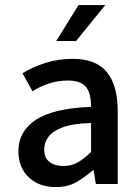

<svg xmlns="http://www.w3.org/2000/svg" viewBox="-20 -738 561 770"><path d="M203.1 12.2Q135.7 12.2 94.7 -27.6Q53.7 -67.4 53.7 -131.8Q53.7 -210.4 122.6 -256.8Q191.4 -303.2 345.2 -309.6Q345.2 -345.2 336.7 -368.4Q328.1 -391.6 308.1 -403.3Q288.1 -415 252.4 -415Q213.9 -415 178 -403.6Q142.1 -392.1 110.4 -372.1L70.3 -444.3Q109.4 -468.8 161.4 -485.4Q213.4 -502 272 -502Q365.2 -502 408.7 -448.7Q452.1 -395.5 452.1 -292.5V0H364.3L355.5 -55.2H353Q319.3 -26.9 285.6 -7.3Q252 12.2 203.1 12.2ZM234.9 -72.3Q266.6 -72.3 292 -86.9Q317.4 -101.6 345.2 -128.4V-244.6Q272 -242.7 231.2 -227.3Q190.4 -211.9 173.8 -188.7Q157.2 -165.5 157.2 -139.2Q157.2 -104.5 178.7 -88.4Q200.2 -72.3 234.9 -72.3ZM205.6 -573.7 294.9 -717.8H402.3L285.2 -573.7Z"/></svg>

Font: Varta Light
Style: Bold
Weight: 700
Version: Version 1.004